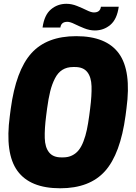

<svg xmlns="http://www.w3.org/2000/svg" viewBox="-20 -986 720 1020"><path d="M516.1 -950.2H610.8Q601.6 -883.8 566.4 -854Q531.2 -824.2 483.9 -824.2Q456.1 -824.2 427.5 -835.7Q398.9 -847.2 375.7 -858.6Q352.5 -870.1 337.9 -870.1Q304.7 -870.1 300.8 -839.8H206.1Q215.3 -906.2 250.5 -936Q285.6 -965.8 333 -965.8Q360.8 -965.8 389.4 -954.3Q418 -942.9 441.2 -931.4Q464.4 -919.9 479 -919.9Q512.2 -919.9 516.1 -950.2ZM384.8 -793.9Q544.9 -793.9 611.8 -701.7Q678.7 -609.4 651.9 -410.2L647 -372.1Q619.6 -168.5 538.1 -77.1Q456.5 14.2 299.8 14.2Q139.6 14.2 72.5 -78.4Q5.4 -170.9 32.2 -370.1L37.1 -408.2Q64.5 -611.3 146.2 -702.6Q228 -793.9 384.8 -793.9ZM305.2 -149.9H315.9Q342.3 -149.9 363 -160.2Q383.8 -170.4 398.2 -188.5Q412.6 -206.5 423.6 -235.4Q434.6 -264.2 441.4 -296.4Q448.2 -328.6 454.1 -372.1L459 -410.2Q467.8 -479 466.3 -527.8Q464.8 -576.7 443.6 -603.3Q422.4 -629.9 378.9 -629.9H368.2Q335.4 -629.9 311.5 -615Q287.6 -600.1 272 -569.6Q256.3 -539.1 246.8 -501Q237.3 -462.9 230 -408.2L225.1 -370.1Q216.3 -301.3 217.8 -252.4Q219.2 -203.6 240.5 -176.8Q261.7 -149.9 305.2 -149.9Z"/></svg>

Font: Cooper Hewitt
Style: Heavy Italic
Weight: 714
Designer: Village Type and Design LLC
Foundry: Cooper Hewitt Smithsonian Design Museum
Version: 1.000